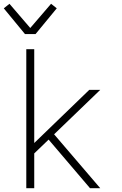

<svg xmlns="http://www.w3.org/2000/svg" viewBox="-25 -995 645 1015"><path d="M114 0V-735H156V-239L447 -520H505L261 -285L505 0H451L232 -257L156 -184V0ZM107 -815 -5 -951 25 -975 135 -847 245 -975 275 -951 163 -815Z"/></svg>

Font: Iosevka Extralight Extended
Style: Regular
Weight: 200
Width: 7
Monospace: yes
Designer: Belleve Invis
Foundry: Belleve Invis
Version: Version 32.5.0; ttfautohint (v1.8.4)